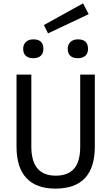

<svg xmlns="http://www.w3.org/2000/svg" viewBox="-20 -1093 654 1128"><path d="M262.2 -897 237.8 -945.8 467.8 -1073.2 501 -1009.8ZM174.8 -751Q147 -751 131.6 -765.1Q116.2 -779.3 116.2 -806.2Q116.2 -831.5 132.3 -846.7Q148.4 -861.8 175.8 -861.8Q234.9 -861.8 234.9 -806.2Q234.9 -779.3 219.2 -765.1Q203.6 -751 174.8 -751ZM377.9 -806.2Q377.9 -831.1 394 -846.4Q410.2 -861.8 438 -861.8Q497.1 -861.8 497.1 -806.2Q497.1 -779.3 481.2 -765.1Q465.3 -751 437 -751Q408.7 -751 393.3 -765.1Q377.9 -779.3 377.9 -806.2ZM451.2 -231.9V-654.8H537.1V-231.9Q537.1 15.1 305.2 15.1Q192.9 15.1 135 -46.9Q77.1 -108.9 77.1 -231.9V-654.8H164.1V-231.9Q164.1 -61 307.1 -61Q379.4 -61 415.3 -102.3Q451.2 -143.6 451.2 -231.9Z"/></svg>

Font: IntelOne Mono
Style: Regular
Weight: 400
Designer: Fred Shallcrass
Foundry: Frere-Jones Type LLC
Version: Version 1.200;hotconv 1.1.0;makeotfexe 2.6.0;FJTRelease1.2